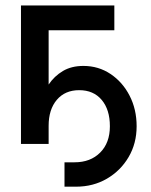

<svg xmlns="http://www.w3.org/2000/svg" viewBox="-20 -536 562 715"><path d="M220.2 159.2V68.4H257.8Q316.9 68.4 353 32.2Q389.2 -3.9 389.2 -65.9Q389.2 -127.9 358.6 -164.1Q328.1 -200.2 274.9 -200.2Q222.2 -200.2 191.7 -164.3Q161.1 -128.4 161.1 -67.4V0H58.1V-515.6H405.8V-423.3H161.1V-221.2Q182.1 -252.4 214.1 -271.5Q246.1 -290.5 290.5 -290.5Q346.7 -290.5 391.6 -260.5Q436.5 -230.5 462.6 -179.7Q488.8 -128.9 488.8 -65.9Q488.8 -2 459 48.8Q429.2 99.6 378.2 129.4Q327.1 159.2 263.2 159.2Z"/></svg>

Font: Inter Display Medium
Style: Regular
Weight: 500
Designer: Rasmus Andersson
Foundry: rsms
Version: Version 4.001;git-9221beed3